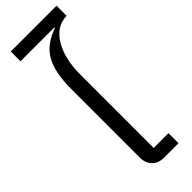

<svg xmlns="http://www.w3.org/2000/svg" viewBox="-296 -925 946 946"><g transform="rotate(-45 177.0 -452.0)"><path d="M200 0Q160 0 137.5 -23.5Q115 -47 115 -85V-559Q115 -678 150.5 -740.5Q186 -803 271 -832V-836H35V-904H354V-834Q281 -832 239 -761.5Q197 -691 197 -582V-70H300V0Z"/></g></svg>

Font: Anuphan
Style: Regular
Weight: 400
Designer: Cadson Demak
Version: Version 3.001;July 28, 2024;FontCreator 15.0.0.2974 64-bit